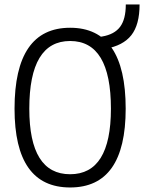

<svg xmlns="http://www.w3.org/2000/svg" viewBox="-20 -827 643 857"><path d="M293 9.8Q44.9 9.8 44.9 -341.8Q44.9 -703.1 293 -703.1Q541 -703.1 541 -341.8Q541 9.8 293 9.8ZM293 -49.3Q475.1 -49.3 475.1 -341.8Q475.1 -644 293 -644Q110.8 -644 110.8 -341.8Q110.8 -49.3 293 -49.3ZM421.4 -604.5 406.7 -659.2 436 -664.1Q490.7 -673.3 516.1 -707.3Q541.5 -741.2 541.5 -807.1H603Q603 -716.8 566.2 -669.9Q529.3 -623 450.7 -609.4Z"/></svg>

Font: Cascadia Code NF Light
Style: Regular
Weight: 300
Monospace: yes
Designer: Aaron Bell
Foundry: Saja Typeworks
Version: Version 2404.023; ttfautohint (v1.8.4)